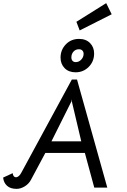

<svg xmlns="http://www.w3.org/2000/svg" viewBox="-35 -1195 809 1224"><path d="M-15 -63 46 -91Q47 -79 52.5 -72Q58 -65 66 -65Q86 -65 102 -96L423 -688H456L649 1H566L506 -220H254L162 -48Q148 -22 122 -6.5Q96 9 71 9Q31 9 9.5 -11Q-12 -31 -15 -63ZM483 -294 423 -548V-563L420 -548L293 -294ZM351 -828Q351 -877 384.5 -912Q418 -947 469 -947Q513 -947 539 -920.5Q565 -894 565 -854Q565 -803 530.5 -768.5Q496 -734 447 -734Q403 -734 377 -760.5Q351 -787 351 -828ZM498 -852Q498 -865 490 -873Q482 -881 468 -881Q447 -881 433.5 -866Q420 -851 420 -829Q420 -815 427.5 -807Q435 -799 448 -799Q468 -799 483 -815Q498 -831 498 -852ZM452 -1056 642 -1175 677 -1104 473 -1001Z"/></svg>

Font: Bellota
Style: Bold Italic
Weight: 700
Italic angle: -7.5°
Designer: Kemie Guaida
Foundry: Kemie Guaida
Version: Version 4.001